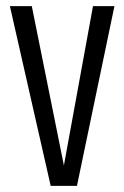

<svg xmlns="http://www.w3.org/2000/svg" viewBox="-20 -605 405 625"><path d="M145 0 12.2 -585H83.5L188 -66.4L282.7 -585H352.5L230.5 0Z"/></svg>

Font: Oswald-Light
Style: Light
Weight: 300
Designer: vernon adams
Foundry: vernon adams
Version: Version ; ttfautohint (v0.92.18-e454-dirty) -l 8 -r 50 -G 20